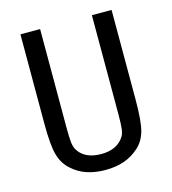

<svg xmlns="http://www.w3.org/2000/svg" viewBox="-96 -683 691 773"><g transform="rotate(-15 250.0 -296.0)"><path d="M59.6 -231.4V-604.5H141.6V-194.3Q141.6 -150.4 144 -131.3Q146.5 -112.3 152.3 -102.5Q165 -79.1 189.9 -66.9Q214.8 -54.7 250 -54.7Q284.2 -54.7 308.6 -66.9Q333 -79.1 346.7 -102.5Q352.5 -112.3 355 -131.3Q357.4 -150.4 357.4 -193.4V-604.5H439.5V-231.4Q439.5 -139.6 428.2 -100.1Q417 -60.5 388.7 -36.1Q361.3 -11.7 327.1 0Q293 11.7 250 11.7Q207 11.7 172.4 0Q137.7 -11.7 111.3 -36.1Q83 -60.5 71.3 -100.6Q59.6 -140.6 59.6 -231.4Z"/></g></svg>

Font: BabelStone Coelbren y Beirdd
Style: Regular
Weight: 400
Designer: Andrew West
Foundry: BabelStone
Version: Version 1.00;September 27, 2022